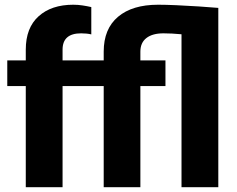

<svg xmlns="http://www.w3.org/2000/svg" viewBox="-20 -780 988 800"><path d="M240.7 0H87.4V-421.4H10.3V-528.3H87.4V-573.2Q87.4 -664.1 140.9 -712.2Q194.3 -760.3 285.2 -760.3Q305.7 -760.3 324.5 -757.3Q343.3 -754.4 360.4 -750.5V-636.7Q342.3 -641.1 317.9 -641.1Q240.7 -641.1 240.7 -573.2V-528.3H412.1V-564.9Q412.1 -659.7 471.7 -710Q531.2 -760.3 638.7 -760.3Q669.4 -760.3 715.1 -758.3Q760.7 -756.3 807.9 -753.2Q855 -750 889.6 -747.1V0H736.3V-637.2Q695.8 -641.1 661.1 -641.1Q615.2 -641.1 590.1 -621.6Q564.9 -602.1 564.9 -564.9V-528.3H669.4V-421.4H564.9V0H412.1V-421.4H240.7Z"/></svg>

Font: Vazirmatn UI ExtraBold
Style: Regular
Weight: 800
Designer: Saber Rastikerdar
Foundry: Saber Rastikerdar
Version: Version 33.003